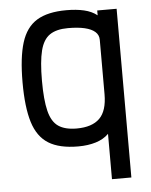

<svg xmlns="http://www.w3.org/2000/svg" viewBox="-56 -678 712 907"><g transform="rotate(-5 300.0 -225.0)"><path d="M438 182V-33Q414 -9 377 2.5Q340 14 293 14Q204 14 152.5 -18Q101 -50 79 -121Q57 -192 57 -310Q57 -428 79 -498.5Q101 -569 152.5 -600.5Q204 -632 293 -632Q340 -632 376.5 -623.5Q413 -615 438 -595V-618H530V182ZM293 -71Q366 -71 402 -106.5Q438 -142 438 -221V-479Q438 -502 421 -517Q404 -532 372 -539.5Q340 -547 293 -547Q238 -547 206.5 -525.5Q175 -504 162 -452.5Q149 -401 149 -310Q149 -219 162 -166.5Q175 -114 206.5 -92.5Q238 -71 293 -71Z"/></g></svg>

Font: Victor Mono Thin SemiBold
Style: Regular
Weight: 600
Monospace: yes
Version: Version 1.561;gftools[0.9.30]